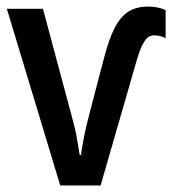

<svg xmlns="http://www.w3.org/2000/svg" viewBox="-20 -567 526 587"><path d="M164.1 0 1 -540H111.3L200.2 -208.5Q205.1 -190.4 208.5 -176.5Q211.9 -162.6 214.1 -150.1Q216.3 -137.7 218.5 -124Q220.7 -110.4 223.6 -93.3H227.5Q231 -118.2 236.8 -148.2Q242.7 -178.2 253.4 -219.2L298.8 -392.6Q313.5 -448.7 330.8 -482.2Q348.1 -515.6 372.1 -531.2Q396.5 -546.9 433.6 -546.9Q447.8 -546.9 461.2 -544.2Q474.6 -541.5 486.3 -536.1V-450.2Q477.1 -454.6 469 -456.8Q460.9 -459 451.7 -459Q441.4 -459 433.6 -453.9Q425.8 -448.7 419.4 -436.5Q413.6 -428.2 408.4 -414.3Q403.3 -400.4 397.9 -382.3L287.6 0Z"/></svg>

Font: Open Sans
Style: Regular
Weight: 600
Width: 3
Foundry: Ascender Corporation
Version: Version 1.000